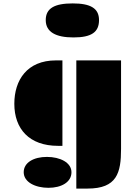

<svg xmlns="http://www.w3.org/2000/svg" viewBox="-20 -850 789 1119"><path d="M424.8 249H490.7C661.6 249 685.5 157.2 685.5 18.1V-498H424.8ZM63.5 -245.1C63.5 -98.6 150.4 0 318.4 0H343.8V-498H306.2C137.7 -498 63.5 -383.3 63.5 -245.1ZM118.2 153.8C118.2 211.4 185.5 244.6 262.2 244.6C338.4 244.6 396.5 211.4 396.5 153.8C396.5 97.2 330.1 64.5 253.4 64.5C176.3 64.5 118.2 97.2 118.2 153.8ZM408.2 -631.8C513.7 -631.8 557.1 -663.1 557.1 -732.9C557.1 -801.8 507.3 -830.1 403.8 -830.1C297.9 -830.1 246.6 -801.8 246.6 -732.9C246.6 -663.1 305.7 -631.8 408.2 -631.8Z"/></svg>

Font: Plaster
Style: Regular
Weight: 400
Designer: Eben Sorkin
Foundry: Eben Sorkin
Version: Version 1.007